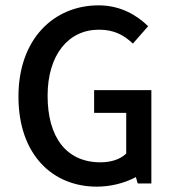

<svg xmlns="http://www.w3.org/2000/svg" viewBox="-20 -686 648 718"><path d="M546 -349H332V-264H452V-112L450 -110C428 -89 392 -79 356 -79C227 -79 158 -174 158 -328C158 -480 235 -575 350 -575C408 -575 444 -554 477 -523L534 -588C493 -628 432 -666 349 -666C181 -666 49 -540 49 -325C49 -107 177 12 342 12C394 12 443 -1 483 -21L488 -24L495 0H546Z"/></svg>

Font: Falling Sky
Style: Light
Weight: 400
Designer: Paul D. Hunt
Foundry: Adobe Systems Incorporated
Version: Version 1.02